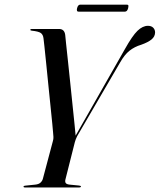

<svg xmlns="http://www.w3.org/2000/svg" viewBox="-20 -828 705 848"><path d="M337.5 -4.5Q337.5 0 328 0H89.5Q84 0 84 -4Q84 -7.5 91.5 -8L135 -12.5Q151 -14 159 -21.5Q167 -29 169.5 -39L213.5 -204.5Q216.5 -214.5 216 -223Q215.5 -231.5 214.5 -242Q214 -249.5 211 -281Q208 -312.5 203.2 -358Q198.5 -403.5 193.5 -453.2Q188.5 -503 184 -547.8Q179.5 -592.5 176.2 -623Q173 -653.5 172 -659.5Q170 -675.5 159.8 -682.5Q149.5 -689.5 120 -692.5Q114 -693 114 -696.5Q114 -700 119.5 -700H241Q264.5 -700 268 -674Q268.5 -667 271.8 -636Q275 -605 280 -559.5Q285 -514 290.2 -462.5Q295.5 -411 300.5 -363Q305.5 -315 309.2 -279Q313 -243 314 -229L531.5 -611Q564.5 -670 587.2 -692Q610 -714 633.5 -714Q648.5 -714 656.8 -705.5Q665 -697 665 -684.5Q664.5 -666 649 -653.5Q633.5 -641 604 -630.5Q574 -621.5 552 -604Q530 -586.5 511 -553L321 -227Q317 -219.5 314.8 -213.2Q312.5 -207 310.5 -200L269 -35.5Q266.5 -25.5 270.2 -19.8Q274 -14 288 -12.5L329 -8.5Q337.5 -7.5 337.5 -4.5ZM320.5 -792Q324.5 -807.5 334.5 -807.5H539.5Q545.5 -807.5 546.8 -804.8Q548 -802 546 -792Q542 -776.5 531.5 -776.5H327Q316.5 -776.5 320.5 -792Z"/></svg>

Font: Fraunces 144pt
Style: Italic
Weight: 400
Italic angle: -16°
Version: Version 1.000;[b76b70a41]